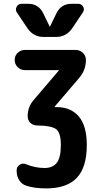

<svg xmlns="http://www.w3.org/2000/svg" viewBox="-20 -790 540 1040"><path d="M285.2 -210Q364.3 -210 407.2 -158.7Q450.2 -107.4 450.2 -4.9Q450.2 116.2 396 173.3Q341.8 230.5 230.5 230.5Q165 230.5 122.1 215.8Q97.7 208 84 186Q70.3 164.1 70.3 137.7V131.8Q70.3 113.3 86.4 102.5Q102.5 91.8 121.1 99.6Q168 119.1 219.7 120.1Q265.6 120.1 287.6 91.8Q309.6 63.5 309.6 -4.9Q309.6 -69.3 285.2 -89.4Q260.7 -109.4 180.7 -110.4Q159.2 -110.4 144.5 -124.5Q129.9 -138.7 129.9 -160.2Q129.9 -210.9 162.1 -248L297.9 -407.2Q298.8 -408.2 298.8 -409.2Q298.8 -410.2 297.9 -410.2H115.2Q91.8 -410.2 75.7 -426.3Q59.6 -442.4 59.6 -465.3Q59.6 -488.3 75.7 -503.9Q91.8 -519.5 115.2 -519.5H389.6Q412.1 -519.5 428.7 -503.9Q445.3 -488.3 445.3 -464.8Q445.3 -410.2 409.2 -368.2L276.4 -212.9Q275.4 -211.9 275.4 -210.9Q275.4 -210 276.4 -210ZM128.9 -636.7 71.3 -722.7Q61.5 -737.3 70.3 -753.4Q79.1 -769.5 96.7 -769.5H132.8Q188.5 -769.5 213.9 -718.8L249 -646.5Q249 -645.5 250 -645Q251 -644.5 251 -646.5L286.1 -718.8Q311.5 -769.5 367.2 -769.5H403.3Q420.9 -769.5 430.2 -753.9Q439.5 -738.3 428.7 -722.7L371.1 -636.7Q338.9 -589.8 283.2 -589.8H216.8Q161.1 -589.8 128.9 -636.7Z"/></svg>

Font: Rounded Mgen+ 1m bold
Style: Bold
Weight: 700
Designer: [Source Han Sans]
Ryoko NISHIZUKA  (kana & ideographs); Paul D. Hunt (Latin, Greek & Cyrillic); Wenlong ZHANG  (bopomofo
Version: Version 1.059.20150602